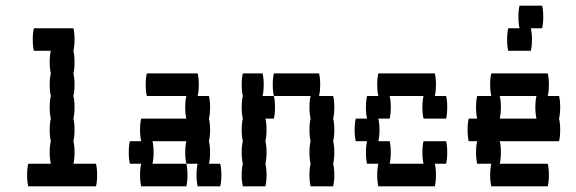

<svg xmlns="http://www.w3.org/2000/svg" viewBox="-20 -660 2040 680"><path d="M324 -40Q324 -17 320 0H80Q76 -17 76 -40Q76 -64 80 -80H160Q156 -97 156 -120Q156 -144 160 -160Q156 -177 156 -200Q156 -224 160 -240Q156 -257 156 -280Q156 -304 160 -320Q156 -337 156 -360Q156 -384 160 -400Q156 -417 156 -440Q156 -464 160 -480H100Q96 -497 96 -520Q96 -544 100 -560H240Q244 -544 244 -520Q244 -497 240 -480Q244 -464 244 -440Q244 -417 240 -400Q244 -384 244 -360Q244 -337 240 -320Q244 -304 244 -280Q244 -257 240 -240Q244 -224 244 -200Q244 -177 240 -160Q244 -144 244 -120Q244 -97 240 -80H320Q324 -64 324 -40Z M764 -40Q764 -17 760 0H680Q676 -17 676 -40Q676 -64 680 -80H640Q636 -97 636 -120Q636 -144 640 -160H520Q524 -144 524 -120Q524 -97 520 -80H640Q644 -64 644 -40Q644 -17 640 0H480Q476 -17 476 -40Q476 -64 480 -80H440Q436 -97 436 -120Q436 -144 440 -160H480Q476 -177 476 -200Q476 -224 480 -240H640Q636 -257 636 -280Q636 -304 640 -320H500Q496 -337 496 -360Q496 -384 500 -400H680Q684 -384 684 -360Q684 -337 680 -320H720Q724 -304 724 -280Q724 -257 720 -240Q724 -224 724 -200Q724 -177 720 -160Q724 -144 724 -120Q724 -97 720 -80H760Q764 -64 764 -40Z M910 -320H950Q954 -304 954 -280Q954 -257 950 -240H920Q924 -224 924 -200Q924 -177 920 -160Q924 -144 924 -120Q924 -97 920 -80Q924 -64 924 -40Q924 -17 920 0H840Q836 -17 836 -40Q836 -64 840 -80Q836 -97 836 -120Q836 -144 840 -160Q836 -177 836 -200Q836 -224 840 -240Q836 -257 836 -280Q836 -304 840 -320Q836 -337 836 -360Q836 -384 840 -400H910Q914 -384 914 -360Q914 -337 910 -320ZM1164 -200Q1164 -177 1160 -160Q1164 -144 1164 -120Q1164 -97 1160 -80Q1164 -64 1164 -40Q1164 -17 1160 0H1080Q1076 -17 1076 -40Q1076 -64 1080 -80Q1076 -97 1076 -120Q1076 -144 1080 -160Q1076 -177 1076 -200Q1076 -224 1080 -240Q1076 -257 1076 -280Q1076 -304 1080 -320H950Q946 -337 946 -360Q946 -384 950 -400H1110Q1114 -384 1114 -360Q1114 -337 1110 -320H1160Q1164 -304 1164 -280Q1164 -257 1160 -240Q1164 -224 1164 -200Z M1560 -160Q1564 -144 1564 -120Q1564 -97 1560 -80H1520Q1524 -64 1524 -40Q1524 -17 1520 0H1320Q1316 -17 1316 -40Q1316 -64 1320 -80H1280Q1276 -97 1276 -120Q1276 -144 1280 -160H1240Q1236 -177 1236 -200Q1236 -224 1240 -240H1280Q1276 -257 1276 -280Q1276 -304 1280 -320H1320Q1316 -337 1316 -360Q1316 -384 1320 -400H1520Q1524 -384 1524 -360Q1524 -337 1520 -320H1560Q1564 -304 1564 -280Q1564 -257 1560 -240H1480Q1476 -257 1476 -280Q1476 -304 1480 -320H1360Q1364 -304 1364 -280Q1364 -257 1360 -240H1320Q1324 -224 1324 -200Q1324 -177 1320 -160H1360Q1364 -144 1364 -120Q1364 -97 1360 -80H1480Q1476 -97 1476 -120Q1476 -144 1480 -160Z M1780 -480Q1776 -497 1776 -520Q1776 -544 1780 -560H1820Q1816 -577 1816 -600Q1816 -624 1820 -640H1900Q1904 -624 1904 -600Q1904 -577 1900 -560H1860Q1864 -544 1864 -520Q1864 -497 1860 -480ZM1960 -240Q1964 -224 1964 -200Q1964 -177 1960 -160H1750Q1754 -144 1754 -120Q1754 -97 1750 -80H1920Q1924 -64 1924 -40Q1924 -17 1920 0H1720Q1716 -17 1716 -40Q1716 -64 1720 -80H1670Q1666 -97 1666 -120Q1666 -144 1670 -160H1640Q1636 -177 1636 -200Q1636 -224 1640 -240H1670Q1666 -257 1666 -280Q1666 -304 1670 -320H1720Q1716 -337 1716 -360Q1716 -384 1720 -400H1920Q1924 -384 1924 -360Q1924 -337 1920 -320H1960Q1964 -304 1964 -280Q1964 -257 1960 -240ZM1876 -280Q1876 -304 1880 -320H1750Q1754 -304 1754 -280Q1754 -257 1750 -240H1880Q1876 -257 1876 -280Z"/></svg>

Font: VT323
Style: Regular
Weight: 400
Monospace: yes
Designer: Peter Hull
Version: Version 2.000